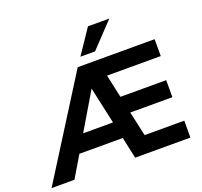

<svg xmlns="http://www.w3.org/2000/svg" viewBox="-203 -1116 1357 1293"><g transform="rotate(-20 475.5 -470.0)"><path d="M-48 0 396 -705H947V-584H562L598 -419H926V-297H624L663 -121H947V0H551L518 -153H207L116 0ZM433 -535 278 -274H492L435 -535ZM437 -765 555 -940H708L542 -765Z"/></g></svg>

Font: Nunito Sans ExtraBold
Style: Regular
Weight: 800
Designer: Vernon Adams
Foundry: Vernon Adams
Version: Version 3.101; ttfautohint (v1.8.4.7-5d5b);gftools[0.9.27]